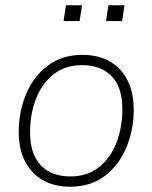

<svg xmlns="http://www.w3.org/2000/svg" viewBox="-20 -700 578 728"><path d="M245 8Q156 8 103.5 -47.5Q51 -103 51 -200Q51 -277 79 -343.5Q107 -410 161 -451Q215 -492 293 -492Q382 -492 434.5 -437Q487 -382 487 -284Q487 -207 459 -140.5Q431 -74 377.5 -33Q324 8 245 8ZM247 -31Q311 -31 355 -66Q399 -101 421.5 -159Q444 -217 444 -286Q444 -369 403.5 -411Q363 -453 291 -453Q227 -453 183 -418Q139 -383 116.5 -325.5Q94 -268 94 -198Q94 -116 134.5 -73.5Q175 -31 247 -31ZM382 -620 391 -680H452L443 -620ZM221 -620 230 -680H291L282 -620Z"/></svg>

Font: Nunito Sans ExtraLight
Style: Italic
Weight: 200
Italic angle: -9°
Designer: Vernon Adams
Foundry: Vernon Adams
Version: Version 3.006; ttfautohint (v1.8.3)